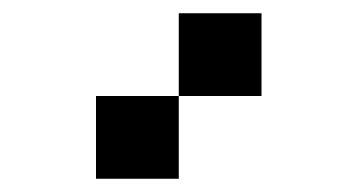

<svg xmlns="http://www.w3.org/2000/svg" viewBox="-20 -1020 540 290"><path d="M125 -750V-875H250V-1000H375V-875H250V-750Z"/></svg>

Font: Silkscreen
Style: Regular
Weight: 400
Designer: Jason Kottke
Foundry: Jason Kottke
Version: Version 1.001; ttfautohint (v1.8.4.7-5d5b)